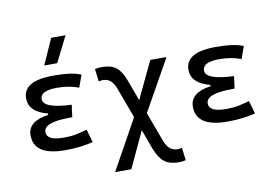

<svg xmlns="http://www.w3.org/2000/svg" viewBox="-99 -963 1956 1365"><g transform="rotate(-10 879.0 -280.5)"><path d="M305.7 9.8Q81.1 9.8 81.1 -136.7Q81.1 -238.3 230.5 -258.8V-268.6Q95.7 -302.7 95.7 -401.4Q95.7 -527.3 313.5 -527.3Q451.7 -527.3 512.7 -499L481 -410.6Q413.6 -437.5 324.2 -437.5Q203.6 -437.5 203.6 -377Q203.6 -308.6 407.2 -300.8L395.5 -212.4H379.9Q189 -212.4 189 -141.6Q189 -80.1 309.6 -80.1Q370.1 -80.1 409.9 -89.4Q449.7 -98.6 481 -106.9L507.8 -13.7Q468.8 -2.9 417.7 3.4Q366.7 9.8 305.7 9.8ZM263.2 -609.4 346.2 -794.9H449.7L356.9 -609.4Z M1085.4 234.4Q1020 234.4 981.9 204.3Q943.8 174.3 917 102.1L866.2 -35.6L745.1 224.6H627.9L828.6 -137.2L749 -351.6Q732.4 -397.5 710 -416Q687.5 -434.6 655.8 -434.6Q642.6 -434.6 625.5 -430.7L613.8 -521.5Q638.7 -527.3 665.5 -527.3Q730 -527.3 767.1 -498.8Q804.2 -470.2 829.6 -400.4L885.3 -249.5L1012.7 -517.6H1129.9L922.9 -148.9L999.5 58.6Q1016.6 105 1039.6 123.3Q1062.5 141.6 1095.2 141.6Q1108.4 141.6 1125.5 137.7L1137.2 228.5Q1112.3 234.4 1085.4 234.4Z M1477.5 9.8Q1252.9 9.8 1252.9 -136.7Q1252.9 -238.3 1402.3 -258.8V-268.6Q1267.6 -302.7 1267.6 -401.4Q1267.6 -527.3 1485.4 -527.3Q1623.5 -527.3 1684.6 -499L1652.8 -410.6Q1585.4 -437.5 1496.1 -437.5Q1375.5 -437.5 1375.5 -377Q1375.5 -308.6 1579.1 -300.8L1567.4 -212.4H1551.8Q1360.8 -212.4 1360.8 -141.6Q1360.8 -80.1 1481.4 -80.1Q1542 -80.1 1581.8 -89.4Q1621.6 -98.6 1652.8 -106.9L1679.7 -13.7Q1640.6 -2.9 1589.6 3.4Q1538.6 9.8 1477.5 9.8Z"/></g></svg>

Font: CaskaydiaCove NFP
Style: Regular
Weight: 400
Designer: Aaron Bell
Foundry: Saja Typeworks
Version: Version 2111.001; VTT 6.35;Nerd Fonts 3.1.1